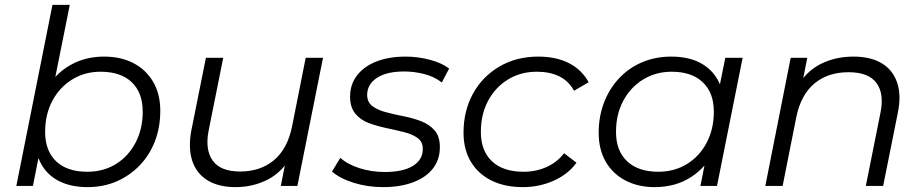

<svg xmlns="http://www.w3.org/2000/svg" viewBox="-20 -762 3786 787"><path d="M47 0 195 -742H266L192 -373L160 -269L148 -167L115 0ZM339 5Q271 5 222.5 -19.5Q174 -44 148.5 -90.5Q123 -137 122 -203Q122 -275 142 -335Q162 -395 199.5 -438.5Q237 -482 289.5 -506Q342 -530 407 -530Q475 -530 526.5 -503.5Q578 -477 607.5 -427Q637 -377 637 -308Q637 -240 615 -183Q593 -126 552.5 -84Q512 -42 458 -18.5Q404 5 339 5ZM338 -58Q404 -58 455 -89.5Q506 -121 535.5 -177Q565 -233 565 -304Q565 -382 520 -425Q475 -468 392 -468Q327 -468 275.5 -436Q224 -404 194.5 -348.5Q165 -293 165 -221Q165 -144 210 -101Q255 -58 338 -58Z M945 5Q876 5 830.5 -23Q785 -51 768 -103Q751 -155 764 -226L824 -525H895L835 -226Q820 -148 852 -103.5Q884 -59 964 -59Q1047 -59 1102.5 -105Q1158 -151 1177 -243L1233 -525H1304L1199 0H1131L1161 -151L1176 -126Q1139 -58 1078.5 -26.5Q1018 5 945 5Z M1550 5Q1486 5 1429 -13Q1372 -31 1341 -59L1375 -115Q1405 -88 1454 -72.5Q1503 -57 1557 -57Q1632 -57 1672.5 -82Q1713 -107 1713 -151Q1713 -181 1691.5 -196.5Q1670 -212 1636 -220.5Q1602 -229 1564 -237Q1526 -245 1492 -257.5Q1458 -270 1436.5 -296Q1415 -322 1415 -366Q1415 -416 1443.5 -453Q1472 -490 1523 -510Q1574 -530 1643 -530Q1693 -530 1742 -517Q1791 -504 1821 -481L1791 -424Q1760 -448 1719 -458.5Q1678 -469 1637 -469Q1564 -469 1524.5 -442.5Q1485 -416 1485 -373Q1485 -343 1506.5 -327Q1528 -311 1562 -302Q1596 -293 1634.5 -285.5Q1673 -278 1706.5 -265Q1740 -252 1761.5 -227.5Q1783 -203 1783 -159Q1783 -107 1754 -70.5Q1725 -34 1672.5 -14.5Q1620 5 1550 5Z M2123 5Q2048 5 1993.5 -22.5Q1939 -50 1909.5 -100Q1880 -150 1880 -218Q1880 -308 1919 -378.5Q1958 -449 2027.5 -489.5Q2097 -530 2186 -530Q2259 -530 2311.5 -503.5Q2364 -477 2393 -425L2333 -390Q2311 -430 2272.5 -449Q2234 -468 2180 -468Q2114 -468 2062 -436Q2010 -404 1980.5 -348.5Q1951 -293 1951 -221Q1951 -144 1996.5 -101Q2042 -58 2126 -58Q2177 -58 2220.5 -77.5Q2264 -97 2292 -134L2343 -95Q2309 -48 2250 -21.5Q2191 5 2123 5Z M2663 5Q2596 5 2544 -22Q2492 -49 2463 -99Q2434 -149 2434 -218Q2434 -285 2456 -342Q2478 -399 2518 -441.5Q2558 -484 2612.5 -507Q2667 -530 2731 -530Q2800 -530 2848 -505.5Q2896 -481 2922 -434.5Q2948 -388 2948 -322Q2948 -227 2913 -153Q2878 -79 2814 -37Q2750 5 2663 5ZM2678 -58Q2744 -58 2795.5 -89.5Q2847 -121 2876.5 -177Q2906 -233 2906 -304Q2906 -382 2860.5 -425Q2815 -468 2733 -468Q2668 -468 2616 -436Q2564 -404 2534.5 -348.5Q2505 -293 2505 -221Q2505 -144 2550.5 -101Q2596 -58 2678 -58ZM2851 0 2881 -151 2911 -257 2921 -367 2953 -525H3024L2919 0Z M3478 -530Q3549 -530 3594.5 -502.5Q3640 -475 3657.5 -423Q3675 -371 3660 -299L3600 0H3529L3589 -300Q3605 -378 3572.5 -422Q3540 -466 3458 -466Q3374 -466 3318.5 -420Q3263 -374 3244 -282L3188 0H3117L3221 -525H3289L3259 -374L3244 -400Q3282 -468 3342.5 -499Q3403 -530 3478 -530Z"/></svg>

Font: MOST Montserrat
Style: Italic
Weight: 400
Italic angle: -11.3°
Designer: Julieta Ulanovsky
Foundry: Julieta Ulanovsky
Version: Version 8.000;March 11, 2024;FontCreator 15.0.0.2926 64-bit